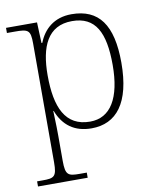

<svg xmlns="http://www.w3.org/2000/svg" viewBox="-87 -614 756 921"><g transform="rotate(-10 291.0 -153.0)"><path d="M23 240H265V215H231C175 215 161 210 161 140V18C161 -45 158 -83 158 -104H160C188 -31 242 10 325 10C446 10 520 -79 520 -276C520 -460 457 -546 324 -546C238 -546 187 -497 163 -435H159L155 -536H4V-511H41C108 -511 119 -506 119 -439V139C119 210 106 215 49 215H23ZM324 -23C203 -23 161 -121 161 -277C161 -416 202 -513 321 -513C435 -513 477 -431 477 -272C477 -112 424 -23 324 -23Z"/></g></svg>

Font: Noto Serif Ethiopic ExtraLight
Style: Regular
Weight: 200
Designer: Monotype Design Team
Foundry: Monotype Imaging Inc.
Version: Version 2.102